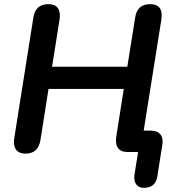

<svg xmlns="http://www.w3.org/2000/svg" viewBox="-20 -733 860 926"><path d="M674 173Q649 173 636.5 155.5Q624 138 629 107L646 0H595Q562 0 548.5 -20Q535 -40 541 -76L577 -304H214L175 -57Q164 8 103 8Q71 8 57 -12Q43 -32 49 -68L141 -649Q151 -713 214 -713Q246 -713 259.5 -693Q273 -673 267 -637L231 -411H594L632 -649Q642 -713 704 -713Q770 -713 758 -637L673 -103H706Q738 -103 753 -85.5Q768 -68 763 -36L739 117Q730 173 674 173Z"/></svg>

Font: Nunito
Style: Bold Italic
Weight: 700
Italic angle: -9°
Designer: Vernon Adams
Foundry: Vernon Adams
Version: Version 3.601; ttfautohint (v1.8.2.53-6de2)